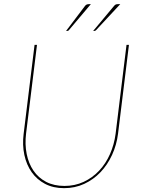

<svg xmlns="http://www.w3.org/2000/svg" viewBox="-20 -922 710 950"><path d="M90 0ZM299 -2Q350.5 -2 394 -22.2Q437.5 -42.5 470.5 -77.5Q503.5 -112.5 524.2 -159.5Q545 -206.5 552 -260L606 -700H618L564 -260Q557 -204.5 534.5 -155.5Q512 -106.5 477.2 -70Q442.5 -33.5 396.8 -12.2Q351 9 297 9Q243.5 9 203 -12.2Q162.5 -33.5 136.8 -70Q111 -106.5 100.5 -155.5Q90 -204.5 97 -260L151 -700H163L109 -261Q102.5 -207.5 112 -160.2Q121.5 -113 145.5 -77.8Q169.5 -42.5 208.2 -22.2Q247 -2 299 -2ZM429.5 -901.5 321 -773Q318.5 -769 313 -769H307L399 -890.5Q403.5 -897 408.2 -899.2Q413 -901.5 420.5 -901.5ZM575 -901.5 455.5 -773Q451.5 -769 447.5 -769H441L542.5 -890.5Q548 -897.5 552.2 -899.5Q556.5 -901.5 564 -901.5Z"/></svg>

Font: Lato Hairline
Style: Italic
Weight: 100
Italic angle: -7°
Designer: Lukasz Dziedzic
Foundry: tyPoland Lukasz Dziedzic
Version: Version 2.007; 2014-02-27